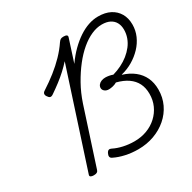

<svg xmlns="http://www.w3.org/2000/svg" viewBox="-216 -1229 1456 1458"><g transform="rotate(-30 512.0 -500.5)"><path d="M590 12Q533 12 480 0.5Q427 -11 385 -32Q371 -38 368.5 -50Q366 -62 375 -80Q382 -94 392.5 -97.5Q403 -101 416 -94Q451 -76 498 -65.5Q545 -55 595 -55Q654 -55 704.5 -74Q755 -93 793 -128Q831 -163 852 -209.5Q873 -256 873 -311Q873 -364 853 -403.5Q833 -443 793.5 -470.5Q754 -498 695 -513Q678 -503 658.5 -498.5Q639 -494 624 -494Q601 -494 587 -506Q573 -518 573 -534Q573 -549 582.5 -561Q592 -573 608 -579.5Q624 -586 643 -586Q658 -586 675 -583Q692 -580 708 -574Q747 -585 783.5 -603Q820 -621 850 -645Q880 -669 902.5 -698Q925 -727 937 -760.5Q949 -794 949 -830Q949 -865 935 -891.5Q921 -918 892.5 -933Q864 -948 821 -948Q777 -948 730 -927.5Q683 -907 636 -867.5Q589 -828 545.5 -772.5Q502 -717 463.5 -648.5Q425 -580 398 -499L239 -10Q236 2 226.5 8Q217 14 198 14Q180 14 171 8Q162 2 167 -11L439 -847Q411 -816 379.5 -787Q348 -758 312 -730.5Q276 -703 235 -675Q218 -663 207 -667Q196 -671 187 -686Q178 -699 180 -710.5Q182 -722 197 -731Q256 -769 308 -810Q360 -851 403.5 -896Q447 -941 480 -990Q490 -1004 498.5 -1009Q507 -1014 524 -1014Q543 -1014 551.5 -1008Q560 -1002 555 -988L492 -793Q530 -847 571.5 -888Q613 -929 656 -957.5Q699 -986 742 -1000.5Q785 -1015 827 -1015Q889 -1015 932.5 -992.5Q976 -970 1000 -929Q1024 -888 1024 -832Q1024 -780 1003.5 -733.5Q983 -687 947 -649Q911 -611 864.5 -583.5Q818 -556 765 -543L763 -541Q822 -523 863.5 -490Q905 -457 926.5 -411Q948 -365 948 -306Q948 -237 920.5 -179Q893 -121 843.5 -78Q794 -35 729 -11.5Q664 12 590 12Z"/></g></svg>

Font: Playwrite US Trad Light
Style: Regular
Weight: 300
Designer: Veronika Burian, José Scaglione
Foundry: TypeTogether
Version: Version 1.003